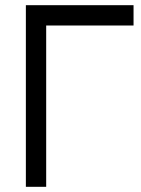

<svg xmlns="http://www.w3.org/2000/svg" viewBox="-20 -720 544 740"><path d="M79.7 0H158V-621.7H494.7V-700H79.7Z"/></svg>

Font: Unageo Variable
Style: Regular
Weight: 300
Designer: Richard Sepsi
Foundry: Richard Sepsi
Version: Version 2.200